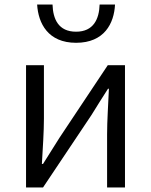

<svg xmlns="http://www.w3.org/2000/svg" viewBox="-20 -828 666 848"><path d="M95 0H170L384 -320C404 -353 436 -403 457 -436H461C458 -366 453 -294 453 -235V0H532V-540H456L243 -220C223 -187 190 -137 170 -104H165C169 -174 174 -247 174 -304V-540H95ZM316 -639C441 -639 484 -725 488 -808H420C418 -744 393 -688 316 -688C238 -688 214 -744 212 -808H144C149 -725 192 -639 316 -639Z"/></svg>

Font: Genne Gothic Normal
Style: Regular
Weight: 350
Designer: Ryoko NISHIZUKA (kana & ideographs); Paul D. Hunt (Latin, Greek & Cyrillic); Wenlong ZHANG (bopomofo); Sandoll Communica
Foundry: Adobe Systems Incorporated
Version: Version 1.004;PS 1.004;hotconv 16.6.51;makeotf.lib2.5.65220